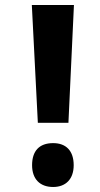

<svg xmlns="http://www.w3.org/2000/svg" viewBox="-20 -734 400 766"><path d="M131 -244H253L275 -714H107ZM108 -75C108 -20 139 12 192 12C242 12 274 -19 274 -75C274 -132 244 -163 192 -163C136 -163 108 -131 108 -75Z"/></svg>

Font: Noto Sans Gurmukhi UI ExtraCondensed ExtraBold
Style: Regular
Weight: 800
Width: 2
Designer: Jelle Bosma - Monotype Design Team
Foundry: Monotype Imaging Inc.
Version: Version 2.004